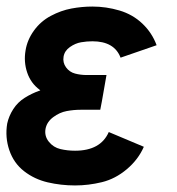

<svg xmlns="http://www.w3.org/2000/svg" viewBox="-21 -558 541 586"><path d="M208 8Q165 8 124.5 -1.5Q84 -11 52.5 -35.5Q21 -60 7.5 -99.5Q-6 -139 1 -181Q6 -204 19.5 -225Q33 -246 54.5 -259.5Q76 -273 99 -281L102 -282L100 -284Q73 -304 62 -336.5Q51 -369 57 -404Q62 -436 82.5 -464.5Q103 -493 134 -509.5Q165 -526 197 -532Q229 -538 261 -538Q303 -538 343.5 -526Q384 -514 413.5 -486Q443 -458 457 -420L347 -382Q328 -432 261 -432Q244 -432 226.5 -429Q209 -426 192.5 -414.5Q176 -403 173 -385Q170 -367 180.5 -352.5Q191 -338 208 -333.5Q225 -329 244 -329H304L290 -249L285 -223H225Q204 -223 182.5 -219Q161 -215 141.5 -200.5Q122 -186 118 -165Q114 -143 128 -125.5Q142 -108 163.5 -103Q185 -98 208 -98Q286 -98 311 -155L418 -110Q401 -71 366 -41.5Q331 -12 290 -2Q249 8 208 8Z"/></svg>

Font: Iosevka SS08
Style: Bold Italic
Weight: 700
Italic angle: -10°
Monospace: yes
Designer: Belleve Invis
Foundry: Belleve Invis
Version: 2.1.0; ttfautohint (v1.8.2)